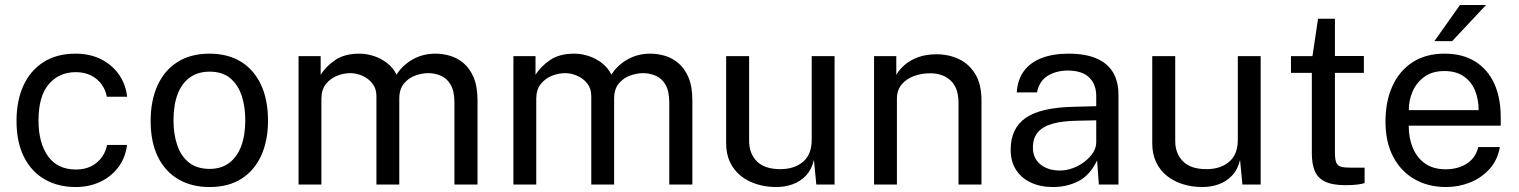

<svg xmlns="http://www.w3.org/2000/svg" viewBox="-20 -743 6114 773"><path d="M284.5 10Q214.5 10 160.8 -20.5Q107 -51 76.8 -110.5Q46.5 -170 46.5 -256.5Q46.5 -337.5 74.2 -398.2Q102 -459 155.2 -493Q208.5 -527 284.5 -527Q340 -527 384.2 -505.8Q428.5 -484.5 457 -445.5Q485.5 -406.5 492 -353.5H410Q405.5 -380.5 389.2 -403Q373 -425.5 346.8 -439Q320.5 -452.5 285 -452.5Q218.5 -452.5 176.8 -404.5Q135 -356.5 135 -257.5Q135 -168 173.2 -114.2Q211.5 -60.5 286 -60.5Q321.5 -60.5 348 -74.2Q374.5 -88 390.5 -110.8Q406.5 -133.5 411 -159.5H491.5Q485 -107.5 456.2 -69.5Q427.5 -31.5 383.2 -10.8Q339 10 284.5 10Z M823.5 10Q752 10 698.8 -20.8Q645.5 -51.5 616 -111Q586.5 -170.5 586.5 -256.5Q586.5 -337.5 614 -398.5Q641.5 -459.5 694.5 -493.2Q747.5 -527 824 -527Q895.5 -527 948 -495.8Q1000.5 -464.5 1029.8 -404Q1059 -343.5 1059 -256.5Q1059 -177.5 1032 -117.5Q1005 -57.5 952.8 -23.8Q900.5 10 823.5 10ZM824 -63Q870 -63 902 -86.5Q934 -110 950.8 -154Q967.5 -198 967.5 -258.5Q967.5 -314 952.8 -358.2Q938 -402.5 906.5 -428.5Q875 -454.5 824 -454.5Q777 -454.5 744.5 -431.2Q712 -408 695.2 -364Q678.5 -320 678.5 -258.5Q678.5 -204 693.2 -159.5Q708 -115 740.2 -89Q772.5 -63 824 -63Z M1182 0V-517H1271V-442Q1292.5 -476 1330 -501.5Q1367.5 -527 1427.5 -527Q1455.5 -527 1484.8 -517.5Q1514 -508 1538.5 -489Q1563 -470 1576.5 -442.5Q1600.5 -480.5 1641.5 -503.8Q1682.5 -527 1734 -527Q1761 -527 1790.5 -518.8Q1820 -510.5 1845.2 -489.8Q1870.5 -469 1886.5 -432.2Q1902.5 -395.5 1902.5 -338V0H1809.5V-329Q1809.5 -376 1794.5 -401.8Q1779.5 -427.5 1755.2 -438Q1731 -448.5 1703.5 -448.5Q1679.5 -448.5 1652.5 -439Q1625.5 -429.5 1606.5 -407Q1587.5 -384.5 1587.5 -345.5V0H1495.5V-356Q1495.5 -386.5 1479.2 -407Q1463 -427.5 1438.8 -438Q1414.5 -448.5 1390.5 -448.5Q1364 -448.5 1337.2 -438Q1310.5 -427.5 1292.2 -404.8Q1274 -382 1274 -345.5V0Z M2047 0V-517H2136V-442Q2157.5 -476 2195 -501.5Q2232.5 -527 2292.5 -527Q2320.5 -527 2349.8 -517.5Q2379 -508 2403.5 -489Q2428 -470 2441.5 -442.5Q2465.5 -480.5 2506.5 -503.8Q2547.5 -527 2599 -527Q2626 -527 2655.5 -518.8Q2685 -510.5 2710.2 -489.8Q2735.5 -469 2751.5 -432.2Q2767.5 -395.5 2767.5 -338V0H2674.5V-329Q2674.5 -376 2659.5 -401.8Q2644.5 -427.5 2620.2 -438Q2596 -448.5 2568.5 -448.5Q2544.5 -448.5 2517.5 -439Q2490.5 -429.5 2471.5 -407Q2452.5 -384.5 2452.5 -345.5V0H2360.5V-356Q2360.5 -386.5 2344.2 -407Q2328 -427.5 2303.8 -438Q2279.5 -448.5 2255.5 -448.5Q2229 -448.5 2202.2 -438Q2175.5 -427.5 2157.2 -404.8Q2139 -382 2139 -345.5V0Z M3102 10Q3061.5 9.5 3025.8 -1.8Q2990 -13 2962.5 -35Q2935 -57 2919.2 -89.8Q2903.5 -122.5 2903.5 -166V-517H2996V-175.5Q2996 -125 3027.2 -93.5Q3058.5 -62 3121.5 -62Q3178.5 -62 3213.2 -91.8Q3248 -121.5 3248 -180.5V-517H3340V0H3266.5L3257 -99Q3247.5 -60 3224.8 -36Q3202 -12 3170.2 -0.8Q3138.5 10.5 3102 10Z M3499 0V-517H3588.5V-442Q3601 -463.5 3623.2 -482.5Q3645.5 -501.5 3677.2 -513Q3709 -524.5 3750.5 -524.5Q3799.5 -524.5 3840.8 -505Q3882 -485.5 3906.8 -444.2Q3931.5 -403 3931.5 -338V0H3839V-329Q3839 -389.5 3807.2 -418.8Q3775.5 -448 3725 -448Q3690 -448 3659.5 -436.8Q3629 -425.5 3610 -402.8Q3591 -380 3591 -345.5V0Z M4219.5 10Q4169 10 4130.8 -7.8Q4092.5 -25.5 4070.8 -59Q4049 -92.5 4049 -140Q4049 -226 4109 -268Q4169 -310 4301.5 -313L4393.5 -315.5V-356Q4393.5 -403.5 4365 -431.2Q4336.5 -459 4277 -459Q4232.5 -458.5 4198.5 -438Q4164.5 -417.5 4155 -371H4073.5Q4076.5 -421.5 4101.8 -456.2Q4127 -491 4173 -509Q4219 -527 4281.5 -527Q4349 -527 4393.8 -508Q4438.5 -489 4460.8 -452Q4483 -415 4483 -361V0H4404L4397 -97Q4367.5 -36.5 4321.2 -13.2Q4275 10 4219.5 10ZM4247 -56.5Q4273.5 -56.5 4299.2 -66Q4325 -75.5 4346.2 -91.8Q4367.5 -108 4380.5 -128.2Q4393.5 -148.5 4393.5 -170V-258.5L4317 -257Q4257.5 -256 4218 -245Q4178.5 -234 4158.5 -210.5Q4138.5 -187 4138.5 -149Q4138.5 -105.5 4169 -81Q4199.5 -56.5 4247 -56.5Z M4817.5 10Q4777 9.5 4741.2 -1.8Q4705.5 -13 4678 -35Q4650.5 -57 4634.8 -89.8Q4619 -122.5 4619 -166V-517H4711.5V-175.5Q4711.5 -125 4742.8 -93.5Q4774 -62 4837 -62Q4894 -62 4928.8 -91.8Q4963.5 -121.5 4963.5 -180.5V-517H5055.5V0H4982L4972.5 -99Q4963 -60 4940.2 -36Q4917.5 -12 4885.8 -0.8Q4854 10.5 4817.5 10Z M5397.5 2.5Q5344 2.5 5314.5 -12Q5285 -26.5 5273.2 -55Q5261.5 -83.5 5261.5 -125V-449.5H5177.5V-517H5264L5286.5 -667.5H5354.5V-517.5H5471V-449.5H5354.5V-128Q5354.5 -100.5 5360.2 -87.8Q5366 -75 5379.5 -71.5Q5393 -68 5417.5 -68H5474V-6Q5464.5 -2.5 5445.2 0Q5426 2.5 5397.5 2.5Z M5802 10Q5730 10 5675 -21.5Q5620 -53 5589 -112Q5558 -171 5558 -253.5Q5558 -335 5586 -396.5Q5614 -458 5667.2 -492.5Q5720.5 -527 5795.5 -527Q5868.5 -527 5919 -495.5Q5969.5 -464 5995.8 -406.8Q6022 -349.5 6022 -271V-237H5651.5Q5651.5 -188 5667.8 -148.2Q5684 -108.5 5717 -85Q5750 -61.5 5800.5 -61.5Q5850 -61.5 5885.8 -84.5Q5921.5 -107.5 5931.5 -151H6018.5Q6009.5 -98.5 5976.8 -62.5Q5944 -26.5 5898.2 -8.2Q5852.5 10 5802 10ZM5652 -299.5H5933Q5933 -344 5918 -379.8Q5903 -415.5 5872.2 -436.2Q5841.5 -457 5795 -457Q5746.5 -457 5714.5 -433.8Q5682.5 -410.5 5667 -374.2Q5651.5 -338 5652 -299.5ZM5755 -577.5 5858 -723H5963L5826.5 -577.5Z"/></svg>

Font: Public Sans Thin
Style: Regular
Weight: 400
Version: Version 2.001